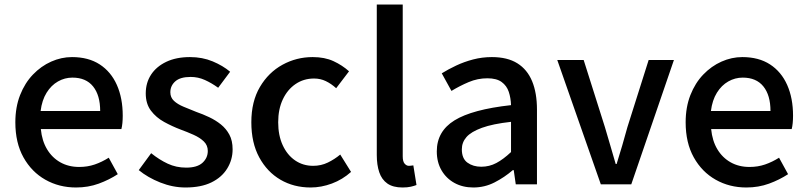

<svg xmlns="http://www.w3.org/2000/svg" viewBox="-20 -817 3577 851"><path d="M317 14Q242 14 181 -20.5Q120 -55 84 -119.5Q48 -184 48 -275Q48 -342 69 -395.5Q90 -449 126 -486.5Q162 -524 207 -544Q252 -564 299 -564Q372 -564 422 -531.5Q472 -499 498 -440.5Q524 -382 524 -304Q524 -287 522.5 -271.5Q521 -256 518 -245H161Q166 -193 188.5 -155.5Q211 -118 247.5 -97.5Q284 -77 331 -77Q368 -77 400 -88Q432 -99 462 -118L502 -45Q464 -20 417.5 -3Q371 14 317 14ZM160 -325H424Q424 -395 392.5 -434Q361 -473 301 -473Q267 -473 237 -456Q207 -439 186.5 -406Q166 -373 160 -325Z M802 14Q746 14 690.5 -8Q635 -30 595 -63L650 -138Q686 -109 723.5 -91.5Q761 -74 805 -74Q854 -74 877.5 -95.5Q901 -117 901 -148Q901 -173 883.5 -190Q866 -207 838 -219.5Q810 -232 780 -243Q743 -257 707.5 -276.5Q672 -296 649 -326.5Q626 -357 626 -403Q626 -450 649.5 -486Q673 -522 717 -543Q761 -564 822 -564Q877 -564 922.5 -545Q968 -526 1000 -499L947 -428Q918 -449 888 -462.5Q858 -476 825 -476Q779 -476 757 -456.5Q735 -437 735 -408Q735 -385 751 -370Q767 -355 793.5 -344Q820 -333 850 -321Q879 -311 907.5 -297.5Q936 -284 959 -265.5Q982 -247 996.5 -220.5Q1011 -194 1011 -155Q1011 -109 987 -70Q963 -31 917 -8.5Q871 14 802 14Z M1357 14Q1282 14 1223 -20.5Q1164 -55 1129 -119.5Q1094 -184 1094 -275Q1094 -367 1132 -431.5Q1170 -496 1232 -530Q1294 -564 1366 -564Q1419 -564 1458 -546Q1497 -528 1527 -501L1470 -426Q1448 -446 1424 -457.5Q1400 -469 1372 -469Q1326 -469 1290 -444.5Q1254 -420 1233.5 -376.5Q1213 -333 1213 -275Q1213 -217 1233 -173.5Q1253 -130 1288 -106Q1323 -82 1368 -82Q1403 -82 1433 -96.5Q1463 -111 1488 -132L1536 -55Q1498 -21 1451 -3.5Q1404 14 1357 14Z M1764 14Q1722 14 1697 -3.5Q1672 -21 1661 -53.5Q1650 -86 1650 -130V-797H1765V-124Q1765 -101 1773.5 -91.5Q1782 -82 1792 -82Q1796 -82 1800 -82.5Q1804 -83 1812 -84L1826 3Q1816 7 1801 10.5Q1786 14 1764 14Z M2078 14Q2031 14 1994.5 -6Q1958 -26 1937 -62Q1916 -98 1916 -146Q1916 -235 1994.5 -283.5Q2073 -332 2245 -351Q2244 -383 2235 -410Q2226 -437 2203.5 -453.5Q2181 -470 2140 -470Q2097 -470 2057 -453Q2017 -436 1981 -414L1938 -492Q1967 -510 2002 -526.5Q2037 -543 2077 -553.5Q2117 -564 2160 -564Q2229 -564 2273 -536.5Q2317 -509 2338.5 -457Q2360 -405 2360 -331V0H2266L2257 -63H2253Q2216 -31 2172 -8.5Q2128 14 2078 14ZM2113 -78Q2149 -78 2180 -94.5Q2211 -111 2245 -143V-277Q2164 -268 2116 -250.5Q2068 -233 2047.5 -209.5Q2027 -186 2027 -155Q2027 -114 2052 -96Q2077 -78 2113 -78Z M2643 0 2450 -551H2567L2661 -254Q2673 -214 2685 -172.5Q2697 -131 2709 -90H2713Q2726 -131 2738 -172.5Q2750 -214 2761 -254L2855 -551H2967L2778 0Z M3288 14Q3213 14 3152 -20.5Q3091 -55 3055 -119.5Q3019 -184 3019 -275Q3019 -342 3040 -395.5Q3061 -449 3097 -486.5Q3133 -524 3178 -544Q3223 -564 3270 -564Q3343 -564 3393 -531.5Q3443 -499 3469 -440.5Q3495 -382 3495 -304Q3495 -287 3493.5 -271.5Q3492 -256 3489 -245H3132Q3137 -193 3159.5 -155.5Q3182 -118 3218.5 -97.5Q3255 -77 3302 -77Q3339 -77 3371 -88Q3403 -99 3433 -118L3473 -45Q3435 -20 3388.5 -3Q3342 14 3288 14ZM3131 -325H3395Q3395 -395 3363.5 -434Q3332 -473 3272 -473Q3238 -473 3208 -456Q3178 -439 3157.5 -406Q3137 -373 3131 -325Z"/></svg>

Font: Noto Sans KR Thin Medium
Style: Regular
Weight: 500
Version: Version 2.004-H2;hotconv 1.0.118;makeotfexe 2.5.65603